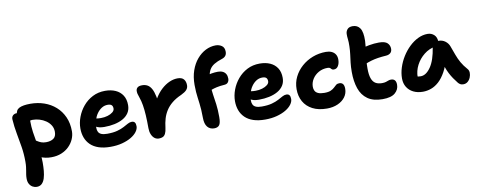

<svg xmlns="http://www.w3.org/2000/svg" viewBox="-79 -1155 4524 1810"><g transform="rotate(-10 2183.5 -249.5)"><path d="M332.4 10Q274.6 10 228.3 -11.1Q182 -32.2 155 -66.9Q128 -101.6 128 -142.2Q128 -159.6 140.8 -173.8Q153.6 -188 170.4 -188Q185.8 -188 199.3 -180.5Q212.8 -173 227.6 -163.2Q242.4 -153.4 261.7 -145.9Q281 -138.4 308.2 -138.4Q352.2 -138.4 379.3 -157.2Q406.4 -176 406.4 -221Q406.4 -256.2 389.4 -283.5Q372.4 -310.8 344.6 -329.8Q316.8 -348.8 284.1 -358.5Q251.4 -368.2 220 -368.2Q206.8 -368.2 194.5 -365.1Q182.2 -362 163.2 -362Q143.8 -362 124.9 -372.4Q106 -382.8 94.2 -400.6Q82.4 -418.4 82.4 -439Q82.4 -486.2 118 -503.7Q153.6 -521.2 224.2 -521.2Q294 -521.2 355.8 -499.8Q417.6 -478.4 464.6 -436.8Q511.6 -395.2 538.6 -335.2Q565.6 -275.2 565.6 -198.2Q565.6 -159.8 549.4 -122.7Q533.2 -85.6 503.1 -55.6Q473 -25.6 429.8 -7.8Q386.6 10 332.4 10ZM148.2 261Q129.4 261 110.5 250.9Q91.6 240.8 79.4 219.9Q67.2 199 67.2 167.4Q67.2 145.8 69.9 129.4Q72.6 113 75.5 96.1Q78.4 79.2 81.1 58.7Q83.8 38.2 83.8 8.4Q83.8 -66.8 72.9 -134.2Q62 -201.6 49.5 -268Q37 -334.4 32.2 -406Q31.4 -428.8 45.5 -442.4Q59.6 -456 82.8 -456Q111.6 -456 137.2 -443.2Q162.8 -430.4 178.9 -409.6Q195 -388.8 195 -363.2Q195 -305.6 202.3 -253.9Q209.6 -202.2 219 -153.5Q228.4 -104.8 235.7 -55.7Q243 -6.6 243 46Q243 86 239.5 124.1Q236 162.2 226.5 193.2Q217 224.2 198.3 242.6Q179.6 261 148.2 261Z M900.4 10Q834.6 10 786.9 -6Q739.2 -22 708.6 -52Q678 -82 663.2 -122Q648.4 -162 648.4 -210Q648.4 -264 668.8 -318.5Q689.2 -373 727.2 -418.5Q765.2 -464 818.7 -491.5Q872.2 -519 938.4 -519Q995.2 -519 1038.1 -499.8Q1081 -480.6 1105.4 -442.9Q1129.8 -405.2 1129.8 -349Q1129.8 -306.6 1109.7 -275.5Q1089.6 -244.4 1054.2 -224.4Q1018.8 -204.4 972.7 -194.5Q926.6 -184.6 873.8 -184.6Q819.8 -184.6 790.9 -204.4Q762 -224.2 762 -250.2Q762 -264.4 768.7 -271.5Q775.4 -278.6 791 -278.6Q802 -278.6 817 -275.8Q832 -273 857.8 -273Q891.2 -273 920.9 -281.8Q950.6 -290.6 969.9 -306.1Q989.2 -321.6 989.2 -341Q989.2 -363 977.9 -374Q966.6 -385 940.2 -385Q908.8 -385 882.7 -368.5Q856.6 -352 837.2 -324.4Q817.8 -296.8 807.4 -261.8Q797 -226.8 797 -189.8Q797 -166.6 805.6 -150Q814.2 -133.4 834.5 -125Q854.8 -116.6 889.4 -116.6Q947.2 -116.6 986.3 -127.3Q1025.4 -138 1051.7 -152.2Q1078 -166.4 1097.5 -177.1Q1117 -187.8 1135.6 -187.8Q1155.4 -187.8 1164.6 -175.6Q1173.8 -163.4 1173.8 -138.8Q1173.8 -112.8 1153.9 -86.1Q1134 -59.4 1097.8 -38Q1061.6 -16.6 1011.4 -3.3Q961.2 10 900.4 10Z M1362 12Q1338 12 1319.9 -2.3Q1301.8 -16.6 1291.3 -42.5Q1280.8 -68.4 1280.8 -101.4Q1280.8 -170.2 1277.6 -225Q1274.4 -279.8 1267.1 -323.4Q1259.8 -367 1247.6 -400.2Q1238.4 -425.6 1235.6 -438.2Q1232.8 -450.8 1232.8 -464.6Q1232.8 -484.8 1246.8 -497.4Q1260.8 -510 1292 -510Q1320.4 -510 1342.4 -498Q1364.4 -486 1380.4 -457.9Q1396.4 -429.8 1406.5 -380.7Q1416.6 -331.6 1420.4 -256.8L1361.4 -247.6Q1379.8 -313 1409.5 -363Q1439.2 -413 1476.4 -447Q1513.6 -481 1553.7 -498.6Q1593.8 -516.2 1632.4 -516.2Q1673.2 -516.2 1691.4 -494.5Q1709.6 -472.8 1709.6 -437Q1709.6 -411.8 1693.4 -393.3Q1677.2 -374.8 1639.4 -356.8Q1586 -333.4 1549.7 -303.7Q1513.4 -274 1490.8 -238.6Q1468.2 -203.2 1456.4 -163.2Q1444.6 -123.2 1439.6 -78.4Q1435.2 -42 1425.2 -22.3Q1415.2 -2.6 1399.6 4.7Q1384 12 1362 12Z M1892 8.2Q1851.2 8.2 1827.3 -20.9Q1803.4 -50 1803.4 -109.2Q1803.4 -152.6 1801 -185.7Q1798.6 -218.8 1795.3 -246.9Q1792 -275 1788.3 -302.1Q1784.6 -329.2 1782.2 -359.4Q1779.8 -389.6 1779.8 -427Q1779.8 -503.4 1801.1 -564.5Q1822.4 -625.6 1859.6 -669.4Q1896.8 -713.2 1943.4 -736.6Q1990 -760 2039.8 -760Q2071.8 -760 2097.6 -742.7Q2123.4 -725.4 2123.4 -685Q2123.4 -662 2112.2 -647Q2101 -632 2079 -624.8Q2030.4 -609.4 2000.3 -590.8Q1970.2 -572.2 1955 -546Q1939.8 -519.8 1934.4 -482.6Q1929 -445.4 1929 -391.2Q1929 -349.6 1935.9 -306.5Q1942.8 -263.4 1949.7 -211.3Q1956.6 -159.2 1956.6 -89Q1956.6 -31.2 1940.9 -11.5Q1925.2 8.2 1892 8.2ZM1878 -337.4Q1850.4 -337.4 1832.2 -352.1Q1814 -366.8 1814 -389.6Q1814 -422.6 1831.3 -449Q1848.6 -475.4 1880.6 -486.6Q1920.6 -499.8 1954.5 -505.7Q1988.4 -511.6 2017.8 -511.6Q2044.8 -511.6 2064 -502.1Q2083.2 -492.6 2093.3 -474.6Q2103.4 -456.6 2103.4 -430.8Q2103.4 -411 2092.5 -396.1Q2081.6 -381.2 2058.4 -379.6Q2012.2 -376.4 1982.2 -369.5Q1952.2 -362.6 1933.3 -355.3Q1914.4 -348 1901.7 -342.7Q1889 -337.4 1878 -337.4Z M2380.4 10Q2314.6 10 2266.9 -6Q2219.2 -22 2188.6 -52Q2158 -82 2143.2 -122Q2128.4 -162 2128.4 -210Q2128.4 -264 2148.8 -318.5Q2169.2 -373 2207.2 -418.5Q2245.2 -464 2298.7 -491.5Q2352.2 -519 2418.4 -519Q2475.2 -519 2518.1 -499.8Q2561 -480.6 2585.4 -442.9Q2609.8 -405.2 2609.8 -349Q2609.8 -306.6 2589.7 -275.5Q2569.6 -244.4 2534.2 -224.4Q2498.8 -204.4 2452.7 -194.5Q2406.6 -184.6 2353.8 -184.6Q2299.8 -184.6 2270.9 -204.4Q2242 -224.2 2242 -250.2Q2242 -264.4 2248.7 -271.5Q2255.4 -278.6 2271 -278.6Q2282 -278.6 2297 -275.8Q2312 -273 2337.8 -273Q2371.2 -273 2400.9 -281.8Q2430.6 -290.6 2449.9 -306.1Q2469.2 -321.6 2469.2 -341Q2469.2 -363 2457.9 -374Q2446.6 -385 2420.2 -385Q2388.8 -385 2362.7 -368.5Q2336.6 -352 2317.2 -324.4Q2297.8 -296.8 2287.4 -261.8Q2277 -226.8 2277 -189.8Q2277 -166.6 2285.6 -150Q2294.2 -133.4 2314.5 -125Q2334.8 -116.6 2369.4 -116.6Q2427.2 -116.6 2466.3 -127.3Q2505.4 -138 2531.7 -152.2Q2558 -166.4 2577.5 -177.1Q2597 -187.8 2615.6 -187.8Q2635.4 -187.8 2644.6 -175.6Q2653.8 -163.4 2653.8 -138.8Q2653.8 -112.8 2633.9 -86.1Q2614 -59.4 2577.8 -38Q2541.6 -16.6 2491.4 -3.3Q2441.2 10 2380.4 10Z M2972 9Q2890.6 9 2834.3 -20.3Q2778 -49.6 2749 -101.1Q2720 -152.6 2720 -220Q2720 -282.8 2746.5 -336.8Q2773 -390.8 2819.3 -431.9Q2865.6 -473 2925.5 -496Q2985.4 -519 3053 -519Q3083.6 -519 3106.7 -508.6Q3129.8 -498.2 3142.9 -478.1Q3156 -458 3156 -428Q3156 -392 3141.1 -367.2Q3126.2 -342.4 3098.8 -342.4Q3084.8 -342.4 3078.7 -349Q3072.6 -355.6 3066.2 -361.7Q3059.8 -367.8 3042 -367.8Q2993.8 -367.8 2955.9 -346.3Q2918 -324.8 2896.2 -289.9Q2874.4 -255 2874.4 -215Q2874.4 -194.2 2883.1 -177.3Q2891.8 -160.4 2913.1 -150.6Q2934.4 -140.8 2972.8 -140.8Q3012.2 -140.8 3034.2 -150.7Q3056.2 -160.6 3069.3 -173.4Q3082.4 -186.2 3094.4 -196.1Q3106.4 -206 3125 -206Q3148.8 -206 3160.5 -191Q3172.2 -176 3172.2 -145Q3172.2 -100.6 3146.5 -66Q3120.8 -31.4 3075.5 -11.2Q3030.2 9 2972 9Z M3502.8 13Q3414.6 13 3361 -24.8Q3307.4 -62.6 3283.9 -131.1Q3260.4 -199.6 3260.4 -290Q3260.4 -340.2 3265.2 -379.5Q3270 -418.8 3274.8 -455.1Q3279.6 -491.4 3280.6 -532.8Q3281.8 -574.6 3278.4 -600.7Q3275 -626.8 3275.6 -651Q3276 -675.6 3291.9 -694.8Q3307.8 -714 3343.2 -714Q3388.8 -714 3413 -678.4Q3437.2 -642.8 3435.2 -557.8Q3434 -529 3430.4 -500.2Q3426.8 -471.4 3422.6 -440.5Q3418.4 -409.6 3415.3 -374.1Q3412.2 -338.6 3412.2 -295.6Q3412.2 -236.6 3424.7 -201.6Q3437.2 -166.6 3461.8 -151.8Q3486.4 -137 3523 -137Q3546.4 -137 3560.9 -141.6Q3575.4 -146.2 3586.7 -150.7Q3598 -155.2 3611.8 -155.2Q3635.6 -155.2 3648 -141Q3660.4 -126.8 3660.4 -97.4Q3660.4 -51.4 3623.2 -19.2Q3586 13 3502.8 13ZM3394.6 -339Q3353.4 -321.8 3330.7 -340.4Q3308 -359 3308 -393.8Q3308 -423 3318.9 -446.5Q3329.8 -470 3374.4 -486.4Q3415 -501.2 3464.9 -510.1Q3514.8 -519 3559.8 -519Q3618 -519 3640.9 -496.8Q3663.8 -474.6 3663.8 -440.8Q3663.8 -415.6 3648.2 -401.6Q3632.6 -387.6 3607.2 -385.6Q3562.2 -382.6 3527.5 -377.3Q3492.8 -372 3461.9 -363Q3431 -354 3394.6 -339Z M3889.8 10Q3838 10 3798.9 -9.5Q3759.8 -29 3738 -64.4Q3716.2 -99.8 3716.2 -147Q3716.2 -198 3733.1 -251.1Q3750 -304.2 3780 -352.3Q3810 -400.4 3849.4 -438.2Q3888.8 -476 3933.8 -497.8Q3978.8 -519.6 4025.2 -519.6Q4062.4 -519.6 4088 -495.9Q4113.6 -472.2 4113.6 -428Q4113.6 -412.2 4104.6 -403Q4095.6 -393.8 4082 -391Q4018 -380.6 3968.9 -341.3Q3919.8 -302 3891.9 -247.6Q3864 -193.2 3864 -134.2Q3864 -116.6 3866.7 -102.1Q3869.4 -87.6 3877.4 -65.6L3809 -168.2Q3833.4 -149.8 3851.6 -143.5Q3869.8 -137.2 3894.6 -137.2Q3945.8 -137.2 3989.9 -200.8Q4034 -264.4 4052.6 -387Q4056.4 -411.2 4074.3 -424.4Q4092.2 -437.6 4115.2 -437.6Q4153.6 -437.6 4181 -416.8Q4208.4 -396 4219.2 -365.2Q4236.4 -318.6 4250.7 -279.4Q4265 -240.2 4285.4 -203.8Q4305.8 -167.4 4340.6 -127.8Q4354 -113.2 4354.6 -90.8Q4355.2 -68.4 4346.2 -45.8Q4337.2 -23.2 4319.5 -8.1Q4301.8 7 4276.8 7Q4259 7 4247.8 0.3Q4236.6 -6.4 4228.6 -15.6Q4207.2 -42.4 4190.2 -67.5Q4173.2 -92.6 4158.5 -121.1Q4143.8 -149.6 4131.2 -185.4Q4118.6 -221.2 4106.2 -267.6L4159.4 -272.2Q4139.6 -192.2 4109.8 -137.9Q4080 -83.6 4044.3 -51Q4008.6 -18.4 3969.3 -4.2Q3930 10 3889.8 10Z"/></g></svg>

Font: Shantell Sans Light
Style: Regular
Weight: 300
Designer: Stephen Nixon, Anya Danilova, Shantell Martin
Foundry: Arrow Type
Version: Version 1.011;[c5ecc13dd]